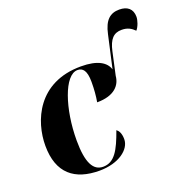

<svg xmlns="http://www.w3.org/2000/svg" viewBox="-135 -881 986 1015"><g transform="rotate(-20 358.0 -373.5)"><path d="M255 9C364 9 434 -46 434 -103C434 -138 422 -154 411 -162C375 -61 344 -4 280 -4C225 -4 195 -56 195 -183C195 -358 252 -531 326 -531C355 -531 375 -512 375 -447C375 -405 372 -369 366 -335C465 -335 502 -383 506 -433L534 -561C548 -625 573 -651 618 -651C652 -651 672 -638 690 -620C705 -636 716 -670 716 -689C716 -734 688 -756 643 -756C592 -756 559 -729 543 -654L502 -471C489 -513 444 -543 350 -543C106 -543 30 -350 30 -213C30 -57 116 9 255 9Z"/></g></svg>

Font: Noto Serif Display Condensed Black
Style: Italic
Weight: 900
Width: 3
Italic angle: -12°
Designer: Monotype Design Team
Foundry: Monotype Imaging Inc.
Version: Version 2.009